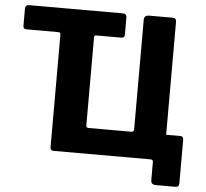

<svg xmlns="http://www.w3.org/2000/svg" viewBox="-58 -804 1070 996"><g transform="rotate(5 477.0 -305.5)"><path d="M790.3 130.6Q763.9 130.6 763.9 107.3V12.7Q763.9 0 750.5 0H244.5Q228.4 0 228.4 -19.3V-603.2Q228.4 -615.8 217.7 -615.8H52.1Q33.5 -615.8 33.5 -631.3V-723.6Q33.5 -731.9 38.2 -736.9Q42.9 -742 53.3 -742H541.9Q552.3 -742 557 -736.9Q561.7 -731.9 561.7 -723.6V-631.3Q561.7 -615.8 543.8 -615.8H414.8Q403.4 -615.8 403.4 -606.1V-146.5Q403.4 -134.1 416.5 -134.1H638.9Q652.3 -134.1 652.3 -146.8V-718.7Q652.3 -742 678.7 -742H798.3Q811.1 -742 815.6 -737Q820.1 -732 820.1 -721.3V-134.1H894.3Q910.4 -134.1 910.4 -114.8V109.9Q910.4 120.6 905.9 125.6Q901.4 130.6 888.6 130.6Z"/></g></svg>

Font: Libre Franklin Thin
Style: Regular
Weight: 100
Designer: Pablo Impallari, Rodrigo Fuenzalida, Nhung Nguyen
Foundry: Impallari Type
Version: Version 3.000